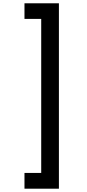

<svg xmlns="http://www.w3.org/2000/svg" viewBox="-20 -954 524 1160"><path d="M127.9 90.8H229V-839.8H127.9V-934.1H335.9V186H127.9Z"/></svg>

Font: PoppinsZ Medium
Style: Regular
Weight: 500
Designer: Ninad Kale (Devanagari), Jonny Pinhorn (Latin)
Foundry: Indian Type Foundry
Version: Version 3.002;FEAKit 1.0